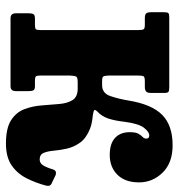

<svg xmlns="http://www.w3.org/2000/svg" viewBox="2 -572 586 629"><g transform="rotate(90 294.5 -258.0)"><path d="M588.5 -116Q579.5 -82 564.2 -52Q549 -22 522 -3.5Q495 15 451 15Q400 15 374 -2Q348 -19 338 -45.8Q328 -72.5 325.8 -102.5Q323.5 -132.5 321.2 -159.2Q319 -186 308.5 -203Q298 -220 271 -220H249Q234.5 -220 231.5 -215.2Q228.5 -210.5 228 -194V-97Q228 -85.5 231.2 -82.8Q234.5 -80 245 -80H263Q273.5 -80 276.2 -75.2Q279 -70.5 279 -59.5V-17.5Q279 0 263 0H40Q24 0 24 -18V-60Q24 -71 27.2 -75.5Q30.5 -80 41 -80H62.5Q73 -80 76 -82.8Q79 -85.5 79 -98V-418Q79 -432.5 76.2 -436.2Q73.5 -440 61.5 -440H39.5Q29 -440 24.8 -444Q20.5 -448 20.5 -461.5V-503Q20.5 -514 23.5 -517Q26.5 -520 37.5 -520H267Q278 -520 281.5 -517.2Q285 -514.5 285 -503V-461Q285 -447.5 279.8 -443.8Q274.5 -440 265 -440H247.5Q234.5 -440 231.2 -436.8Q228 -433.5 228 -416.5V-321.5Q228.5 -309 230.8 -304.5Q233 -300 246 -300H259.5Q286 -300 295.2 -327Q304.5 -354 310 -387.5Q322.5 -463 357 -497Q391.5 -531 456.5 -531Q514 -531 546 -498.2Q578 -465.5 578 -421Q578 -375.5 553 -350.2Q528 -325 488 -325Q451 -325 432.2 -342.5Q413.5 -360 413.5 -390.5Q413.5 -410.5 418.8 -419.2Q424 -428 429.2 -432.8Q434.5 -437.5 434.5 -445Q434.5 -454.5 424.5 -454.5Q412.5 -454.5 399 -437Q385.5 -419.5 379.5 -373.5Q376 -342 368.8 -320.2Q361.5 -298.5 345.5 -284Q336.5 -275 344.5 -272.5Q352.5 -270 369.2 -268.2Q386 -266.5 402 -260.5Q433.5 -248 448 -227.5Q462.5 -207 467.5 -184.2Q472.5 -161.5 474.2 -141.2Q476 -121 481.5 -108.2Q487 -95.5 503 -95.5Q515 -95.5 522 -106.5Q529 -117.5 535.5 -139Q539.5 -152 553.5 -148L577.5 -136.5Q587.5 -132.5 588.8 -127.2Q590 -122 588.5 -116Z"/></g></svg>

Font: Besley* Narrow
Style: Bold
Weight: 700
Width: 4
Designer: Owen Earl
Foundry: indestructible type*
Version: Version 3.000; ttfautohint (v1.8.3)